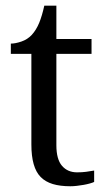

<svg xmlns="http://www.w3.org/2000/svg" viewBox="-20 -645 373 675"><path d="M251 -39.1Q268.6 -39.1 282.7 -41Q296.9 -43 311 -45.4V-5.4Q306.2 -2.9 295.9 0Q285.6 2.9 274.2 4.9Q262.7 6.8 250.7 8.3Q238.8 9.8 227.5 9.8Q191.4 9.8 165.5 2Q139.6 -5.9 123 -22.7Q106.4 -39.6 98.4 -67.9Q90.3 -96.2 90.3 -137.2V-455.6H18.1V-491.7Q34.2 -491.7 55.4 -499Q76.7 -506.3 91.8 -522.5Q107.4 -539.6 117.7 -564.5Q127.9 -589.4 135.7 -625H178.2V-507.8H301.8V-455.6H178.2V-134.3Q178.2 -85 198 -62Q217.8 -39.1 251 -39.1Z"/></svg>

Font: MUA Office
Style: Regular
Weight: 400
Designer: Khon Soe Zaw Thu
Foundry: Myanmar Unicode
Version: Version 2.10 June 24, 2017